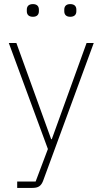

<svg xmlns="http://www.w3.org/2000/svg" viewBox="-20 -718 502 938"><path d="M141 -636C162 -636 170 -648 170 -663V-671C170 -686 162 -698 141 -698C119 -698 111 -686 111 -671V-663C111 -648 119 -636 141 -636ZM323 -636C345 -636 353 -648 353 -663V-671C353 -686 345 -698 323 -698C302 -698 294 -686 294 -671V-663C294 -648 302 -636 323 -636ZM233 -38H230L60 -508H23L214 10L154 169H64V200H138C167 200 180 191 190 167L438 -508H403Z"/></svg>

Font: IBM Plex Arabic ExtraLight
Style: Regular
Weight: 200
Designer: Mike Abbink, Paul van der Laan, Pieter van Rosmalen, Wael Morcos, Khajak Apelian
Foundry: Bold Monday
Version: Version 1.0